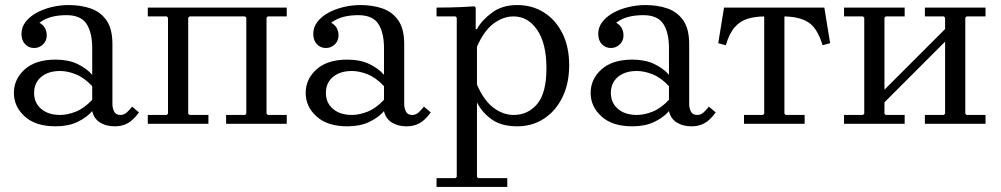

<svg xmlns="http://www.w3.org/2000/svg" viewBox="-20 -490 3961 760"><path d="M434 10Q400 10 376 -5Q352 -20 345 -50V-300Q345 -361 322.5 -395.5Q300 -430 243 -430Q212 -430 185.5 -423.5Q159 -417 136 -400Q152 -391 158.5 -378Q165 -365 165 -350Q165 -328 150 -314Q135 -300 115 -300Q94 -300 79.5 -315Q65 -330 65 -356Q65 -382 81 -403Q97 -424 124 -439Q151 -454 184.5 -462Q218 -470 252 -470Q300 -470 339 -456.5Q378 -443 401.5 -409.5Q425 -376 425 -315V-77Q425 -63 431.5 -49Q438 -35 457 -35Q471 -35 482 -45Q493 -55 503 -68L530 -45Q518 -28 504 -15.5Q490 -3 473 3.5Q456 10 434 10ZM200 10Q121 10 78 -29Q35 -68 35 -122Q35 -177 78 -215.5Q121 -254 200 -254Q250 -254 286 -237Q322 -220 345 -194V-149Q313 -183 280 -196Q247 -209 218 -209Q171 -209 143 -185.5Q115 -162 115 -122Q115 -83 143 -59Q171 -35 218 -35Q247 -35 280 -48Q313 -61 345 -95V-50Q322 -24 286 -7Q250 10 200 10Z M1040 -425 1035 -420V-40L1040 -35H1115V0H875V-35H950L955 -40V-420L950 -425H730L725 -420V-40L730 -35H805V0H565V-35H640L645 -40V-420L640 -425H565V-460H1115V-425Z M1589 10Q1555 10 1531 -5Q1507 -20 1500 -50V-300Q1500 -361 1477.5 -395.5Q1455 -430 1398 -430Q1367 -430 1340.5 -423.5Q1314 -417 1291 -400Q1307 -391 1313.5 -378Q1320 -365 1320 -350Q1320 -328 1305 -314Q1290 -300 1270 -300Q1249 -300 1234.5 -315Q1220 -330 1220 -356Q1220 -382 1236 -403Q1252 -424 1279 -439Q1306 -454 1339.5 -462Q1373 -470 1407 -470Q1455 -470 1494 -456.5Q1533 -443 1556.5 -409.5Q1580 -376 1580 -315V-77Q1580 -63 1586.5 -49Q1593 -35 1612 -35Q1626 -35 1637 -45Q1648 -55 1658 -68L1685 -45Q1673 -28 1659 -15.5Q1645 -3 1628 3.5Q1611 10 1589 10ZM1355 10Q1276 10 1233 -29Q1190 -68 1190 -122Q1190 -177 1233 -215.5Q1276 -254 1355 -254Q1405 -254 1441 -237Q1477 -220 1500 -194V-149Q1468 -183 1435 -196Q1402 -209 1373 -209Q1326 -209 1298 -185.5Q1270 -162 1270 -122Q1270 -83 1298 -59Q1326 -35 1373 -35Q1402 -35 1435 -48Q1468 -61 1500 -95V-50Q1477 -24 1441 -7Q1405 10 1355 10Z M2027 -470Q2087 -470 2133.5 -440.5Q2180 -411 2206.5 -357.5Q2233 -304 2233 -232Q2233 -160 2206.5 -105.5Q2180 -51 2133.5 -20.5Q2087 10 2027 10Q1964 10 1925.5 -18Q1887 -46 1868 -85V210L1873 215H1988V250H1708V215H1783L1788 210V-420L1783 -425H1708V-460Q1734 -460 1758.5 -460.5Q1783 -461 1807.5 -462Q1832 -463 1858 -465L1863 -460V-375H1868Q1887 -410 1927.5 -440Q1968 -470 2027 -470ZM2013 -35Q2070 -35 2106.5 -78.5Q2143 -122 2143 -220Q2143 -318 2106.5 -371.5Q2070 -425 2013 -425Q1972 -425 1934 -397Q1896 -369 1868 -305V-155Q1896 -91 1934 -63Q1972 -35 2013 -35Z M2717 10Q2683 10 2659 -5Q2635 -20 2628 -50V-300Q2628 -361 2605.5 -395.5Q2583 -430 2526 -430Q2495 -430 2468.5 -423.5Q2442 -417 2419 -400Q2435 -391 2441.5 -378Q2448 -365 2448 -350Q2448 -328 2433 -314Q2418 -300 2398 -300Q2377 -300 2362.5 -315Q2348 -330 2348 -356Q2348 -382 2364 -403Q2380 -424 2407 -439Q2434 -454 2467.5 -462Q2501 -470 2535 -470Q2583 -470 2622 -456.5Q2661 -443 2684.5 -409.5Q2708 -376 2708 -315V-77Q2708 -63 2714.5 -49Q2721 -35 2740 -35Q2754 -35 2765 -45Q2776 -55 2786 -68L2813 -45Q2801 -28 2787 -15.5Q2773 -3 2756 3.5Q2739 10 2717 10ZM2483 10Q2404 10 2361 -29Q2318 -68 2318 -122Q2318 -177 2361 -215.5Q2404 -254 2483 -254Q2533 -254 2569 -237Q2605 -220 2628 -194V-149Q2596 -183 2563 -196Q2530 -209 2501 -209Q2454 -209 2426 -185.5Q2398 -162 2398 -122Q2398 -83 2426 -59Q2454 -35 2501 -35Q2530 -35 2563 -48Q2596 -61 2628 -95V-50Q2605 -24 2569 -7Q2533 10 2483 10Z M3009 -425Q2970 -425 2940 -416Q2910 -407 2888.5 -382.5Q2867 -358 2853 -311L2823 -319L2846 -460H3243L3266 -319L3236 -311Q3216 -378 3180 -401.5Q3144 -425 3078 -425ZM3085 -443V-40L3090 -35H3165V0H2925V-35H3000L3005 -40V-443Z M3481 -40 3486 -35H3561V0H3321V-35H3396L3401 -40V-420L3396 -425H3321V-460H3561V-425H3486L3481 -420ZM3801 -40 3806 -35H3881V0H3641V-35H3716L3721 -40V-420L3716 -425H3641V-460H3881V-425H3806L3801 -420ZM3721 -325 3481 -85V-135L3721 -375Z"/></svg>

Font: Brygada 1918
Style: Regular
Weight: 400
Designer: Mateusz Machalski | Borys Kosmynka | Przemek Hoffer
Foundry: NIEPODLEGLA 2018
Version: Version 3.006